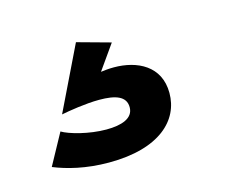

<svg xmlns="http://www.w3.org/2000/svg" viewBox="-51 -103 463 383"><g transform="rotate(-15 181.0 88.5)"><path d="M20 192C47 203 85 213 133 213C238 213 285 166 285 110C285 54 239 32 191 32C180 32 172 33 164 34L200 -17L131 -36L67 96C82 93 118 87 146 87C179 87 201 94 201 117C201 140 176 148 145 148C109 148 70 137 55 128Z"/></g></svg>

Font: Raleway Black
Style: Regular
Weight: 900
Designer: Matt McInerney, Pablo Impallari, Rodrigo Fuenzalida
Foundry: Matt McInerney, Pablo Impallari, Rodrigo Fuenzalida
Version: Version 3.000g; ttfautohint (v1.5) -l 8 -r 28 -G 28 -x 14 -D